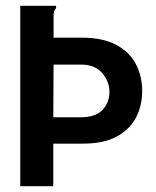

<svg xmlns="http://www.w3.org/2000/svg" viewBox="-20 -643 540 663"><path d="M50 0V-623H172Q174 -621 174 -618Q174 -614 170 -610Q166 -606 165 -590V-513H261Q335 -513 381.5 -488Q428 -463 449.5 -421Q471 -379 471 -329Q471 -278 449.5 -237Q428 -196 383 -171.5Q338 -147 266 -147H164V0ZM164 -238H258Q310 -238 334 -263.5Q358 -289 358 -326Q358 -361 333 -390.5Q308 -420 259 -420H165Z"/></svg>

Font: Ligconsolata
Style: Bold
Weight: 700
Monospace: yes
Designer: Raph Levien, Cyreal, Brenton Simpson
Foundry: Raph Levien, Cyreal, Google
Version: Version 3.001; ttfautohint (v1.8.2.53-6de2)